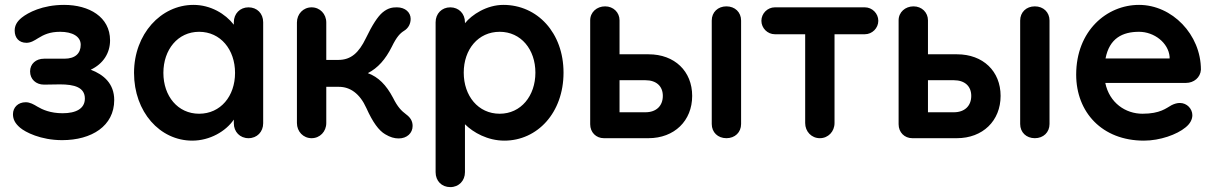

<svg xmlns="http://www.w3.org/2000/svg" viewBox="-20 -565 4964 785"><path d="M447 -156C447 -223 404 -260 351 -280C402 -304 430 -348 430 -400C430 -496 344 -545 242 -545C153 -545 94 -513 69 -493C49 -477 40 -460 40 -440C40 -410 58 -390 88 -390C106 -390 120 -399 136 -409C159 -423 183 -435 226 -435C276 -435 310 -416 310 -382C310 -347 288 -325 243 -325H160C127 -325 103 -304 103 -273C103 -241 127 -219 160 -219L225 -220C284 -220 327 -208 327 -162C327 -121 291 -102 236 -102C186 -102 153 -117 133 -129C118 -138 103 -147 85 -147C54 -147 33 -126 33 -98C33 -77 42 -60 62 -43C83 -25 146 8 234 8C355 8 447 -50 447 -156Z M936 -61C936 -26 961 0 996 0C1031 0 1056 -26 1056 -61V-474C1056 -510 1031 -535 996 -535C961 -535 936 -509 936 -474V-464C901 -509 841 -545 771 -545C638 -545 528 -426 528 -267C528 -107 634 10 766 10C838 10 903 -28 936 -76ZM648 -267C648 -362 707 -435 794 -435C882 -435 941 -362 941 -267C941 -172 882 -100 794 -100C707 -100 648 -172 648 -267Z M1314 -62V-210H1366C1411 -210 1451 -183 1478 -123C1504 -65 1529 -31 1555 -16C1575 -4 1592 1 1610 1C1644 1 1667 -21 1667 -50C1667 -71 1657 -85 1641 -97C1621 -112 1606 -127 1587 -165C1559 -218 1527 -250 1484 -266C1525 -287 1556 -322 1582 -374C1602 -415 1616 -429 1632 -439C1650 -450 1659 -468 1659 -488C1659 -514 1637 -535 1603 -535C1585 -535 1567 -533 1544 -514C1524 -497 1502 -463 1476 -409C1447 -349 1415 -320 1363 -320H1314V-473C1314 -508 1288 -535 1254 -535C1220 -535 1194 -508 1194 -473V-62C1194 -27 1220 0 1254 0C1288 0 1314 -27 1314 -62Z M1881 139V-57C1915 -23 1974 10 2042 10C2177 10 2284 -104 2284 -268C2284 -431 2177 -545 2038 -545C1970 -545 1909 -505 1881 -470V-474C1881 -509 1856 -535 1821 -535C1786 -535 1761 -509 1761 -474V139C1761 175 1786 200 1821 200C1856 200 1881 174 1881 139ZM2169 -268C2169 -173 2110 -100 2023 -100C1935 -100 1876 -173 1876 -268C1876 -363 1935 -435 2023 -435C2110 -435 2169 -363 2169 -268Z M2631 0C2737 0 2810 -71 2810 -173C2810 -274 2738 -343 2632 -343H2513V-482C2513 -514 2488 -539 2454 -539C2420 -539 2393 -515 2393 -482V-57C2393 -24 2417 0 2449 0ZM2619 -237C2663 -237 2690 -213 2690 -173C2690 -132 2663 -106 2619 -106H2513V-237ZM3010 -58V-481C3010 -515 2985 -539 2950 -539C2915 -539 2890 -515 2890 -481V-58C2890 -24 2915 0 2950 0C2985 0 3010 -24 3010 -58Z M3392 -62V-425H3516C3546 -425 3571 -450 3571 -480C3571 -510 3546 -535 3516 -535H3148C3118 -535 3093 -510 3093 -480C3093 -450 3118 -425 3148 -425H3272V-62C3272 -27 3298 0 3332 0C3366 0 3392 -27 3392 -62Z M3892 0C3998 0 4071 -71 4071 -173C4071 -274 3999 -343 3893 -343H3774V-482C3774 -514 3749 -539 3715 -539C3681 -539 3654 -515 3654 -482V-57C3654 -24 3678 0 3710 0ZM3880 -237C3924 -237 3951 -213 3951 -173C3951 -132 3924 -106 3880 -106H3774V-237ZM4271 -58V-481C4271 -515 4246 -539 4211 -539C4176 -539 4151 -515 4151 -481V-58C4151 -24 4176 0 4211 0C4246 0 4271 -24 4271 -58Z M4827 -44C4846 -59 4855 -77 4855 -94C4855 -120 4833 -144 4804 -144C4793 -144 4782 -141 4770 -135C4748 -123 4724 -100 4651 -100C4582 -100 4516 -144 4499 -226H4829C4861 -226 4888 -248 4890 -280C4890 -424 4772 -545 4637 -545C4505 -545 4380 -439 4380 -260C4380 -106 4486 10 4657 10C4723 10 4792 -15 4827 -44ZM4637 -435C4699 -435 4757 -390 4762 -333V-326H4500C4516 -409 4570 -435 4637 -435Z"/></svg>

Font: Hotpoint
Style: Bold
Weight: 700
Designer: Andrew Paglinawan, Luciano Perondi, Riccardo Olocco
Foundry: CAST Cooperativa Anonima Servizi Tipografici
Version: Version 1.000;PS 2.1;hotconv 16.6.51;makeotf.lib2.5.65220